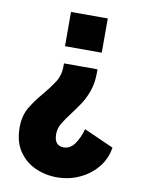

<svg xmlns="http://www.w3.org/2000/svg" viewBox="-81 -557 612 820"><g transform="rotate(10 225.0 -147.0)"><path d="M319.5 -351.5H160V-500H319.5ZM314 -278.5V-264Q314 -219.5 302 -185Q290 -150.5 271.8 -123Q253.5 -95.5 235.5 -72Q216 -47 202 -23.8Q188 -0.5 188 24.5Q188 75 229.5 75Q258 75 277.2 47.2Q296.5 19.5 306 -17.5L435 40Q427.5 89 396.8 126.5Q366 164 320.2 185Q274.5 206 222.5 206Q172 206 128 186Q84 166 56.8 125.5Q29.5 85 29.5 23.5Q29.5 -29 52.5 -66.2Q75.5 -103.5 103 -135Q128.5 -165 148.5 -195.5Q168.5 -226 168.5 -265.5V-278.5Z"/></g></svg>

Font: Trispace Condensed
Style: Bold
Weight: 700
Width: 3
Designer: Tyler Finck
Foundry: Etcetera Type Company
Version: Version 1.210; ttfautohint (v1.8.3)